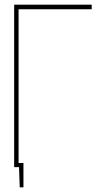

<svg xmlns="http://www.w3.org/2000/svg" viewBox="-20 -720 419 827"><path d="M51 -18V0H62L65 87H81V-18ZM41 0H60V-680H375V-700H41Z"/></svg>

Font: Advent Pro Thin
Style: Regular
Weight: 250
Version: Version 3.000